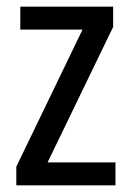

<svg xmlns="http://www.w3.org/2000/svg" viewBox="-20 -557 393 577"><path d="M327 0V-69H123L320 -476V-537H41V-468H228L29 -56V0Z"/></svg>

Font: Noto Sans Georgian Condensed
Style: Regular
Weight: 400
Width: 3
Designer: Monotype Design Team, Akaki Razmadze
Foundry: Google LLC
Version: Version 2.005